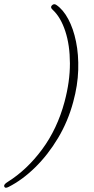

<svg xmlns="http://www.w3.org/2000/svg" viewBox="-85 -768 448 915"><path d="M264 -282.5Q239.5 -190.5 191.8 -110.5Q144 -30.5 82.5 29.8Q21 90 -44.5 123Q-61 131.5 -65 120.5Q-68 111 -48.5 99Q44 41 116 -56.5Q188 -154 222.5 -282.5Q248.5 -379.5 248.2 -466.2Q248 -553 226.2 -619.2Q204.5 -685.5 166.5 -721Q153 -732.5 162 -742Q172 -752.5 183.5 -744.5Q216 -722.5 240.2 -677.2Q264.5 -632 277.2 -570Q290 -508 287.8 -434.5Q285.5 -361 264 -282.5Z"/></svg>

Font: Fraunces 9pt Soft Thin
Style: Italic
Weight: 100
Italic angle: -16°
Version: Version 1.000;[b76b70a41]